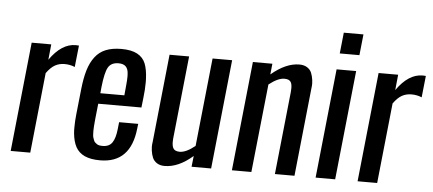

<svg xmlns="http://www.w3.org/2000/svg" viewBox="-52 -889 2282 1012"><g transform="rotate(5 1089.5 -383.0)"><path d="M33.7 0 94.2 -578.1H197.8L189.5 -496.1Q252 -585.4 326.7 -585.4Q329.1 -585.4 343.8 -584.5L331.5 -470.2Q306.6 -481 276.9 -481Q249.5 -481 227.1 -468.8Q204.6 -456.5 181.6 -424.8L137.2 0Z M506.8 8.3Q457 8.3 425.3 -6.3Q393.6 -21 377.9 -49.8Q362.3 -79.1 358.4 -122.1Q356.9 -137.7 357.4 -155.3Q357.4 -186 361.3 -222.2L375.5 -356Q381.8 -416 394.3 -457.5Q406.7 -499 429.2 -528.8Q451.7 -558.6 486.1 -572.5Q520.5 -586.4 568.8 -586.4Q621.1 -586.4 652.6 -569.6Q684.1 -552.7 696.8 -520.5Q709 -488.3 710.9 -441.4Q711.4 -432.6 711.4 -423.3Q711.4 -383.8 705.6 -335.4L700.2 -288.1H471.7L463.4 -210Q461.9 -193.4 461.2 -186Q460.4 -178.7 459.5 -164.6Q458.5 -150.4 458.7 -143.8Q459 -137.2 459.2 -125.7Q459.5 -114.3 461.4 -108.9Q463.4 -103.5 466.1 -95.5Q468.8 -87.4 473.1 -83.5Q477.5 -79.6 483.2 -75.4Q488.8 -71.3 496.6 -69.8Q504.4 -68.4 514.2 -68.4Q548.8 -68.4 564.9 -92.3Q581.1 -116.2 585.9 -165L589.8 -200.7H690.9L688 -177.2Q668.9 8.3 506.8 8.3ZM478 -344.2H605L609.9 -396.5Q612.8 -423.8 612.8 -445.3Q612.3 -452.1 612.3 -458Q611.3 -483.4 598.9 -496.6Q586.4 -509.8 560.1 -509.8Q521 -509.8 505.1 -481.9Q489.3 -454.1 481 -376.5Z M848.6 8.3Q824.2 8.3 807.9 -2.2Q791.5 -12.7 784.4 -29.3Q777.3 -45.9 774.4 -67.4Q772.9 -77.1 772.9 -87.4Q772.9 -99.1 774.9 -110.8L823.7 -578.1H927.2L881.3 -140.6Q880.4 -130.4 880.4 -122.1Q880.4 -101.6 886.2 -89.8Q894.5 -73.2 921.4 -73.2Q955.1 -73.2 1002.4 -111.3L1051.3 -578.1H1154.8L1094.2 0H990.7L997.1 -57.6Q921.4 8.3 848.6 8.3Z M1204.1 0 1264.6 -578.1H1367.7L1361.8 -521Q1439 -586.4 1510.3 -586.4Q1534.7 -586.4 1551.3 -575.9Q1567.9 -565.4 1574.7 -548.8Q1581.5 -532.2 1584.5 -510.7Q1585.4 -501.5 1585.9 -491.7Q1585.9 -479.5 1584 -467.3L1535.2 0H1431.6L1477.5 -437.5Q1478.5 -447.8 1478.5 -456.5Q1479 -477.1 1473.1 -488.8Q1465.3 -504.9 1438 -504.9Q1404.3 -504.9 1356.4 -467.3L1307.1 0Z M1647 0 1707.5 -578.1H1811L1750.5 0ZM1716.8 -663.1 1728.5 -773.9H1832.5L1820.8 -663.1Z M1869.1 0 1929.7 -578.1H2033.2L2024.9 -496.1Q2087.4 -585.4 2162.1 -585.4Q2164.6 -585.4 2179.2 -584.5L2167 -470.2Q2142.1 -481 2112.3 -481Q2085 -481 2062.5 -468.8Q2040 -456.5 2017.1 -424.8L1972.7 0Z"/></g></svg>

Font: Oswald
Style: Regular
Weight: 400
Designer: Vernon Adams
Foundry: Vernon Adams
Version: 3.0; ttfautohint (v0.94.23-7a4d-dirty) -l 8 -r 50 -G 200 -x 